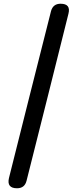

<svg xmlns="http://www.w3.org/2000/svg" viewBox="-20 -826 427 1027"><path d="M71 181Q15 181 28 126L138 -312L253 -767Q264 -806 304 -806Q360 -806 346 -752L236 -312L122 141Q112 181 71 181Z"/></svg>

Font: GenSenRounded2 TW B
Style: Regular
Weight: 700
Version: Version 2.000;PS 2;hotconv 16.6.51;makeotf.lib2.5.65220 DEVE